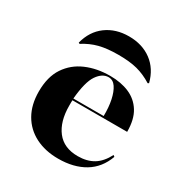

<svg xmlns="http://www.w3.org/2000/svg" viewBox="-152 -741 822 866"><g transform="rotate(30 259.0 -308.0)"><path d="M271 11.3Q203.2 11.3 152 -14.9Q100.8 -41.1 72.6 -90.3Q44.4 -139.5 44.4 -208.1Q44.4 -284.7 77 -333.5Q109.7 -382.3 164.9 -406Q220.2 -429.8 288.7 -429.8Q345.2 -429.8 388.3 -411.3Q431.5 -392.7 456 -353.2Q480.6 -313.7 480.6 -249.2H151.6L150 -258.1H353.2Q354 -303.2 346.4 -339.9Q338.7 -376.6 323.8 -398.8Q308.9 -421 285.5 -421Q253.2 -421 228.2 -384.7Q203.2 -348.4 195.2 -257.3L196 -255.6Q195.2 -247.6 195.2 -238.7Q195.2 -229.8 195.2 -221Q195.2 -138.7 232.3 -90.7Q269.4 -42.7 341.9 -42.7Q389.5 -42.7 423 -62.9Q456.5 -83.1 479.8 -128.2L487.1 -122.6Q462.9 -55.6 407.3 -22.2Q351.6 11.3 271 11.3ZM273.4 -626.6Q342.7 -626.6 391.1 -590.7Q439.5 -554.8 456.5 -488.7L450.8 -485.5Q412.1 -509.7 372.2 -520.2Q332.3 -530.6 273.4 -530.6Q215.3 -530.6 174.6 -520.2Q133.9 -509.7 96 -485.5L90.3 -488.7Q107.3 -554.8 156 -590.7Q204.8 -626.6 273.4 -626.6Z"/></g></svg>

Font: Playfair 144pt SemiExpanded Black
Style: Regular
Weight: 900
Width: 6
Designer: Claus Eggers Sørensen
Foundry: Claus Eggers Sørensen
Version: Version 2.203